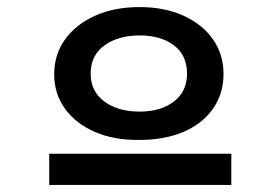

<svg xmlns="http://www.w3.org/2000/svg" viewBox="-20 -655 790 542"><path d="M374 -260Q302 -259 248 -282.5Q194 -306 163.5 -348Q133 -390 133 -446Q133 -501 163.5 -543.5Q194 -586 248 -610.5Q302 -635 374 -635Q445 -635 498.5 -610.5Q552 -586 581.5 -543.5Q611 -501 611 -446Q611 -391 581.5 -348.5Q552 -306 498.5 -283Q445 -260 374 -260ZM374 -340Q434 -340 471 -368.5Q508 -397 508 -447Q508 -499 471 -527Q434 -555 374 -555Q314 -555 275 -527Q236 -499 236 -447Q236 -397 274.5 -368.5Q313 -340 374 -340ZM119 -221H633V-133H119Z"/></svg>

Font: Inconsolata ExtraExpanded
Style: Bold
Weight: 700
Width: 8
Monospace: yes
Designer: Raph Levien, Cyreal, Brenton Simpson
Foundry: Raph Levien, Cyreal, Google
Version: Version 3.100; ttfautohint (v1.8.4.7-5d5b)